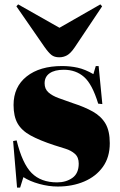

<svg xmlns="http://www.w3.org/2000/svg" viewBox="-20 -839 547 878"><path d="M58 19 40 -194 56 -197Q82 -91 124.5 -48Q167 -5 241 -5Q282 -5 311 -25.5Q340 -46 340 -91Q340 -120 322.5 -135.5Q305 -151 279 -159Q253 -167 228 -175Q161 -197 120 -219.5Q79 -242 60.5 -274.5Q42 -307 42 -359Q42 -442 102 -489.5Q162 -537 264 -537Q301 -537 335 -529.5Q369 -522 407 -500L418 -537H431L448 -363L429 -365Q402 -454 364.5 -487Q327 -520 272 -520Q230 -520 207 -504Q184 -488 184 -458Q184 -432 201.5 -416.5Q219 -401 248 -390.5Q277 -380 311 -368Q367 -350 405 -328.5Q443 -307 462.5 -273.5Q482 -240 482 -184Q482 -120 450.5 -76Q419 -32 365 -9Q311 14 244 14Q203 14 159.5 2Q116 -10 87 -29L72 19ZM251 -577Q229 -577 215.5 -587.5Q202 -598 183 -625L55 -810L63 -819L252 -712L439 -819L447 -810L322 -623Q303 -595 286.5 -586Q270 -577 251 -577Z"/></svg>

Font: Display Black
Style: Regular
Weight: 900
Designer: Latin by Veronika Burian and Jose Scaglione. Greek by Irene Vlachou. Cyrillic by Vera Evstafieva.
Foundry: TypeTogether
Version: Version 3.002